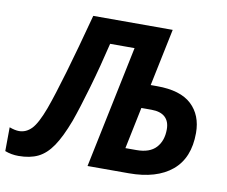

<svg xmlns="http://www.w3.org/2000/svg" viewBox="-110 -813 1091 921"><g transform="rotate(10 435.5 -352.0)"><path d="M-31 -2 -30 -118Q-3 -108 17 -108Q51 -108 77.5 -135Q104 -162 133 -240Q183 -378 272 -714H659L601 -435H632Q746 -435 800.5 -384Q855 -333 855 -246Q855 -124 780.5 -62Q706 0 571 0H370L494 -596H375Q348 -482 317 -375Q286 -268 262 -201Q231 -119 200 -73.5Q169 -28 130 -9Q91 10 35 10Q0 10 -31 -2ZM588 -116Q652 -116 683 -149.5Q714 -183 714 -239Q714 -278 691.5 -298.5Q669 -319 625 -319H576L534 -116Z"/></g></svg>

Font: Noto Sans Display
Style: Bold Italic
Weight: 700
Italic angle: -12°
Designer: Monotype Design team
Foundry: Monotype Imaging Inc.
Version: Version 1.000